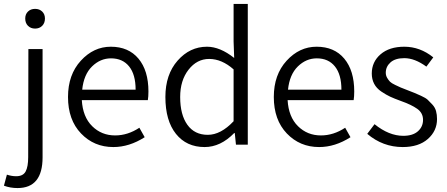

<svg xmlns="http://www.w3.org/2000/svg" viewBox="-56 -734 2270 974"><path d="M72 -640Q72 -662 86 -675.5Q100 -689 122 -689Q144 -689 158 -675.5Q172 -662 172 -640Q172 -617 158 -603Q144 -589 122 -589Q100 -589 86 -603Q72 -617 72 -640ZM87 63 88 -485H160V64Q160 220 33 220Q-4 220 -36 208L-21 152Q3 160 26 160Q61 160 74 136Q87 112 87 63Z M697 -270Q697 -244 694 -226H359Q364 -141 411.5 -94Q459 -47 528 -47Q592 -47 651 -86L678 -38Q600 12 519 12Q421 12 355 -57Q289 -126 289 -242Q289 -355 354 -426Q419 -497 506 -497Q596 -497 646.5 -436.5Q697 -376 697 -270ZM361 -279H632Q632 -356 599 -397Q566 -438 507 -438Q453 -438 411 -397Q369 -356 361 -279Z M982 12Q890 12 836.5 -55Q783 -122 783 -242Q783 -356 845 -426.5Q907 -497 994 -497Q1060 -497 1132 -440L1129 -524V-714H1201V0H1141L1135 -59H1132Q1063 12 982 12ZM998 -50Q1064 -50 1129 -119V-382Q1069 -435 1005 -435Q943 -435 900.5 -380.5Q858 -326 858 -242Q858 -152 894.5 -101Q931 -50 998 -50Z M1741 -270Q1741 -244 1738 -226H1403Q1408 -141 1455.5 -94Q1503 -47 1572 -47Q1636 -47 1695 -86L1722 -38Q1644 12 1563 12Q1465 12 1399 -57Q1333 -126 1333 -242Q1333 -355 1398 -426Q1463 -497 1550 -497Q1640 -497 1690.5 -436.5Q1741 -376 1741 -270ZM1405 -279H1676Q1676 -356 1643 -397Q1610 -438 1551 -438Q1497 -438 1455 -397Q1413 -356 1405 -279Z M1987 12Q1886 12 1807 -55L1844 -104Q1917 -45 1990 -45Q2038 -45 2064 -68Q2090 -91 2090 -126Q2090 -161 2060.5 -182Q2031 -203 1977 -222Q1944 -234 1923.5 -243.5Q1903 -253 1878.5 -269.5Q1854 -286 1842 -309Q1830 -332 1830 -361Q1830 -420 1874.5 -458.5Q1919 -497 1995 -497Q2075 -497 2142 -443L2107 -396Q2048 -439 1995 -439Q1949 -439 1925 -417.5Q1901 -396 1901 -365Q1901 -351 1908 -339Q1915 -327 1922.5 -319.5Q1930 -312 1949 -303Q1968 -294 1977 -290Q1986 -286 2010 -277Q2038 -266 2047 -262.5Q2056 -259 2080 -248Q2104 -237 2113.5 -228Q2123 -219 2137 -204Q2151 -189 2156 -170.5Q2161 -152 2161 -130Q2161 -70 2114.5 -29Q2068 12 1987 12Z"/></svg>

Font: Assistant
Style: Regular
Weight: 400
Designer: Hebrew By Ben Nathan, Latin by Paul Hunt
Version: Version 2.001;PS 002.001;hotconv 1.0.88;makeotf.lib2.5.64775